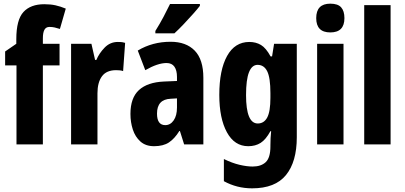

<svg xmlns="http://www.w3.org/2000/svg" viewBox="-20 -788 2208 1048"><path d="M305 -431H214V0H70V-431H8V-507L69 -549V-574Q69 -680 108 -722.5Q147 -765 222 -765Q256 -765 283 -759Q310 -753 339 -741L307 -630Q292 -635 278.5 -638Q265 -641 250 -641Q231 -641 222.5 -625.5Q214 -610 214 -579V-549H305Z M623 -559Q631 -559 640 -558.5Q649 -558 663 -554L652 -400Q644 -403 633.5 -404Q623 -405 614 -405Q561 -405 536.5 -371.5Q512 -338 512 -279V0H368V-549H479L499 -461H506Q521 -497 551 -528Q581 -559 623 -559Z M911 -560Q996 -560 1043 -511.5Q1090 -463 1090 -363V0H985L962 -73H959Q933 -31 902 -10.5Q871 10 821 10Q775 10 746.5 -15.5Q718 -41 705 -81Q692 -121 692 -166Q692 -254 738.5 -296.5Q785 -339 875 -343L946 -346V-368Q946 -404 932 -424Q918 -444 889 -444Q841 -444 773 -405L732 -512Q812 -560 911 -560ZM912 -249Q837 -246 837 -168Q837 -105 882 -105Q910 -105 928 -131Q946 -157 946 -201V-251ZM1071 -756Q1058 -739 1034 -712Q1010 -685 983 -656.5Q956 -628 932 -606H828V-619Q853 -659 872.5 -696Q892 -733 908 -766H1071Z M1341 -559Q1377 -559 1404.5 -542.5Q1432 -526 1457 -480H1465L1476 -549H1600V-39Q1600 95 1541 167.5Q1482 240 1356 240Q1273 240 1202 201V80Q1247 102 1287 111.5Q1327 121 1359 121Q1405 121 1430.5 97Q1456 73 1456 11V5Q1456 -36 1460 -72H1456Q1431 -26 1402.5 -8Q1374 10 1335 10Q1260 10 1218.5 -66Q1177 -142 1177 -270Q1177 -406 1219.5 -482.5Q1262 -559 1341 -559ZM1386 -434Q1355 -434 1339 -393.5Q1323 -353 1323 -269Q1323 -114 1387 -114Q1421 -114 1438.5 -146.5Q1456 -179 1456 -254V-280Q1456 -364 1438.5 -399Q1421 -434 1386 -434Z M1783 -768Q1824 -768 1842 -748Q1860 -728 1860 -689Q1860 -611 1783 -611Q1706 -611 1706 -689Q1706 -768 1783 -768ZM1855 -549V0H1711V-549Z M2112 0H1968V-760H2112Z"/></svg>

Font: Noto Sans Gurmukhi ExtraCondensed ExtraBold
Style: Regular
Weight: 800
Width: 2
Designer: Jelle Bosma - Monotype Design Team
Foundry: Monotype Imaging Inc.
Version: Version 2.004; ttfautohint (v1.8.4.7-5d5b)